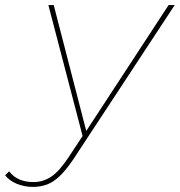

<svg xmlns="http://www.w3.org/2000/svg" viewBox="-132 -537 706 754"><path d="M-3 197Q-36 197 -65.5 185Q-95 173 -112 151L-96 136Q-79 158 -55 168Q-31 178 0 178Q36 178 68 157.5Q100 137 137 81L195 -7L201 -14L530 -517H554L155 90Q127 131 102.5 154.5Q78 178 52.5 187.5Q27 197 -3 197ZM196 11 58 -517H79L209 -14Z"/></svg>

Font: Montserrat Thin Thin
Style: Italic
Weight: 250
Italic angle: -11.3°
Version: Version 9.000